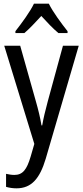

<svg xmlns="http://www.w3.org/2000/svg" viewBox="-20 -786 452 1046"><path d="M246 -766H165C144 -722 100 -662 64 -616V-606H113C140 -629 173 -664 205 -699C237 -664 268 -631 298 -606H348V-616C314 -659 268 -721 246 -766ZM3 -537 167 -2 147 67C126 138 104 167 58 167C43 167 26 164 13 161V232C31 237 49 240 70 240C152 240 197 186 229 79L409 -537H323L240 -233C227 -185 216 -139 210 -103H206C199 -146 188 -190 176 -232L90 -537Z"/></svg>

Font: Noto Sans Sinhala Condensed
Style: Regular
Weight: 400
Width: 3
Designer: Jelle Bosma - Monotype Design Team
Foundry: Monotype Imaging Inc.
Version: Version 2.006